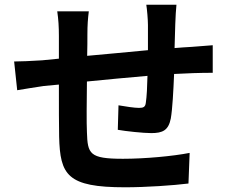

<svg xmlns="http://www.w3.org/2000/svg" viewBox="-20 -767 996 815"><path d="M601 -747C604 -729 608 -684 608 -661V-554C522 -546 430 -537 350 -530C351 -567 351 -598 351 -620C351 -661 353 -687 357 -719H223C228 -685 230 -653 230 -614V-518L159 -511C111 -508 67 -506 40 -506L53 -384C77 -388 137 -398 166 -402L230 -408C230 -319 230 -228 231 -187C235 -24 265 28 511 28C600 28 716 20 780 12L785 -118C714 -104 595 -93 502 -93C359 -93 352 -114 349 -206C347 -247 348 -334 349 -421C430 -429 523 -438 606 -445C605 -400 603 -357 599 -331C597 -313 589 -309 570 -309C551 -309 512 -315 483 -320L480 -216C513 -210 589 -202 622 -202C671 -202 695 -214 705 -264C712 -304 716 -381 719 -453C774 -456 828 -458 883 -458V-575C856 -573 818 -570 793 -568C771 -567 747 -565 721 -563C722 -595 723 -628 724 -665C725 -691 727 -732 729 -747Z"/></svg>

Font: Kinto Sans
Style: Bold
Weight: 700
Designer: Authors: Ryoko NISHIZUKA  (kana & ideographs); Paul D. Hunt (Latin, Greek & Cyrillic); Wenlong ZHANG  (bopomofo); Sandol
Foundry: Adobe Systems Incorporated, ookami Inc.
Version: Version 0.001